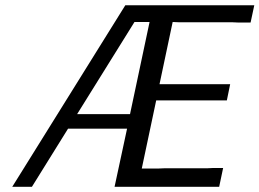

<svg xmlns="http://www.w3.org/2000/svg" viewBox="-20 -714 992 734"><path d="M26.9 0 459 -693.8H952.1L938 -627.9H890.1L867.2 -628.9H664.1L640.1 -629.9L589.8 -392.1H859.9L847.2 -330.1H577.1L522 -69.8H586.9L610.8 -70.8H773.9L794.9 -71.8H833L817.9 0H418L465.8 -222.2H240.2L102.1 0ZM274.9 -277.8H477.1L551.8 -629.9H494.1Z"/></svg>

Font: CMU Sans Serif
Style: Oblique
Weight: 500
Italic angle: -12°
Version: Version 0.7.0